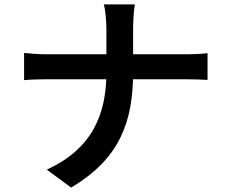

<svg xmlns="http://www.w3.org/2000/svg" viewBox="-20 -806 1040 877"><path d="M466 -674Q466 -699 463 -732Q460 -765 454 -786H596Q592 -765 590 -731Q588 -697 588 -674Q588 -645 588 -611Q588 -577 588 -541Q588 -505 588 -472Q588 -390 575 -317Q562 -244 530 -178Q498 -112 443 -55.5Q388 1 305 51L194 -31Q271 -67 323 -113Q375 -159 406.5 -215Q438 -271 452 -335.5Q466 -400 466 -472Q466 -505 466 -541Q466 -577 466 -612Q466 -647 466 -674ZM90 -564Q111 -562 139 -560Q167 -558 196 -558Q208 -558 244.5 -558Q281 -558 334 -558Q387 -558 448 -558Q509 -558 570.5 -558Q632 -558 685 -558Q738 -558 775 -558Q812 -558 825 -558Q857 -558 885 -559.5Q913 -561 928 -563V-441Q913 -442 882.5 -443Q852 -444 824 -444Q811 -444 774.5 -444Q738 -444 685 -444Q632 -444 571 -444Q510 -444 449 -444Q388 -444 335.5 -444Q283 -444 246.5 -444Q210 -444 199 -444Q168 -444 139.5 -443Q111 -442 90 -440Z"/></svg>

Font: Noto Sans JP SemiBold
Style: Regular
Weight: 600
Designer: Ryoko NISHIZUKA  (kana, bopomofo & ideographs); Paul D. Hunt (Latin, Greek & Cyrillic); Sandoll Communications , Soo-you
Foundry: Adobe
Version: Version 2.004-H2;hotconv 1.0.118;makeotfexe 2.5.65603